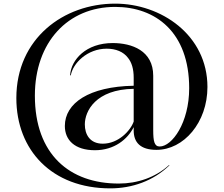

<svg xmlns="http://www.w3.org/2000/svg" viewBox="-20 -821 1232 1057"><path d="M587 216C706 216 823.5 176 913.5 88.5H909.5C836 155.5 736.5 189.5 634.5 189.5C363.5 190 172 29 172 -294.5C172 -589 354 -783 614 -783C835.5 -783 1021.5 -645 1021.5 -335.5C1021.5 -145.5 927.5 -14.5 859 -14.5C829.5 -14.5 823.5 -44 823.5 -105V-404C823.5 -542.5 705.5 -584 600.5 -584C454 -584 371.5 -492.5 366 -407.5L369.5 -405C380.5 -472.5 460.5 -553 567.5 -553C617 -553 659.5 -536.5 685 -502C705 -477 716 -441.5 716 -393V-349C470.5 -344.5 337 -253.5 337 -127.5C337 -50.5 391 6 502.5 6C609.5 6 682.5 -54.5 716 -121V-102.5C716 -37 753 4 841.5 4C991.5 4 1122 -146.5 1122 -342C1122 -628.5 866.5 -801 614 -801C330 -801 70 -609 70 -281C70 6 266 216 587 216ZM545.5 -30C474 -30 447 -82 447 -136C447 -209.5 507 -329 716 -332V-152C699 -102.5 632.5 -30 545.5 -30Z"/></svg>

Font: Beautique Display Thin
Style: Bold
Weight: 500
Designer: Nhat-Quang Ngo
Version: Version 1.100;Glyphs 3.2.3 (3260)